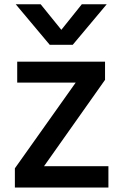

<svg xmlns="http://www.w3.org/2000/svg" viewBox="-20 -840 568 888"><path d="M48.8 27.3V-61.5L330.1 -458H59.6V-554.7H465.8V-470.7L183.6 -71.3H481.4V27.3ZM52.7 -820.3H168L263.7 -702.1L358.4 -820.3H473.6L316.4 -632.8H210Z"/></svg>

Font: GenEi M Gothic v2 Medium
Style: Regular
Weight: 500
Version: Version 2.0